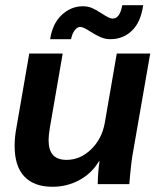

<svg xmlns="http://www.w3.org/2000/svg" viewBox="-20 -705 601 735"><path d="M36 -146Q36 -181 43 -217L92 -500H220L171 -217Q166 -187 166 -169Q166 -130 183 -111.5Q200 -93 235 -93Q287 -93 328.5 -133Q370 -173 381 -234L427 -500H555L490 -127Q482 -87 475 0H354Q355 -48 361 -88H359Q332 -42 284.5 -16Q237 10 181 10Q110 10 73 -29.5Q36 -69 36 -146ZM297 -681Q317 -681 333 -674Q349 -667 370 -653Q384 -644 393.5 -639Q403 -634 412 -634Q439 -634 448 -685H528Q519 -620 485 -587.5Q451 -555 403 -555Q383 -555 365.5 -562.5Q348 -570 326 -584Q299 -602 287 -602Q276 -602 266 -589Q256 -576 252 -555H172Q181 -615 216.5 -648Q252 -681 297 -681Z"/></svg>

Font: Sarabun
Style: Bold Italic
Weight: 700
Italic angle: -10°
Designer: Suppakit Chalermlarp | Katatrad Co.,Ltd.
Foundry: Cadson Demak Co.,Ltd.
Version: Version 1.000; ttfautohint (v1.6)